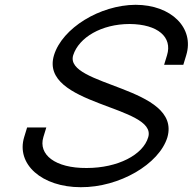

<svg xmlns="http://www.w3.org/2000/svg" viewBox="-20 -760 803 800"><path d="M756 -530 743.8 -490H663.8L676 -530C699 -605 638.4 -659 520.3 -660C403 -660 308.8 -604 285 -530C245.6 -401 737 -399 677.5 -188C643.2 -76 477.2 21 316.5 20C154.4 20 46.2 -76 80.8 -189L93 -229H173L160.8 -189C138.5 -116 209.6 -59 341 -60C470.9 -60 576.2 -115 597.5 -188C637.8 -320 141.8 -320 205 -530C239.6 -643 396.1 -739 544.7 -740C694.2 -740 790.6 -643 756 -530Z"/></svg>

Font: Nordica Plus
Style: NordicaClassicLtExtObl
Weight: 300
Version: Version 1.01